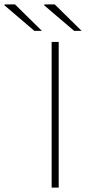

<svg xmlns="http://www.w3.org/2000/svg" viewBox="-134 -850 390 870"><path d="M100 0V-660H132V0ZM22 -710 -114 -826 -112 -830H-66L56 -710ZM202 -710 66 -826 68 -830H114L236 -710Z"/></svg>

Font: SourceSans3VF
Style: Regular
Weight: 200
Designer: Paul D. Hunt
Foundry: Adobe
Version: Version 3.052;hotconv 1.1.0;makeotfexe 2.6.0